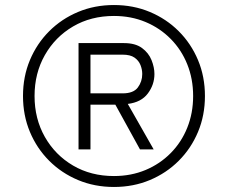

<svg xmlns="http://www.w3.org/2000/svg" viewBox="-20 -732 906 764"><path d="M433.5 12Q356.5 12 290.8 -15.5Q225 -43 175.8 -92.2Q126.5 -141.5 99 -207.2Q71.5 -273 71.5 -350Q71.5 -427 99 -492.8Q126.5 -558.5 175.8 -607.8Q225 -657 290.8 -684.5Q356.5 -712 433.5 -712Q510.5 -712 576.2 -684.5Q642 -657 691.2 -607.8Q740.5 -558.5 768 -492.8Q795.5 -427 795.5 -350Q795.5 -273 768 -207.2Q740.5 -141.5 691.2 -92.2Q642 -43 576.2 -15.5Q510.5 12 433.5 12ZM433.5 -31.5Q501.5 -31.5 559 -55.5Q616.5 -79.5 659.2 -122.8Q702 -166 725.2 -224Q748.5 -282 748.5 -350Q748.5 -418 725.2 -476Q702 -534 659.2 -577.2Q616.5 -620.5 559 -644.5Q501.5 -668.5 433.5 -668.5Q342 -668.5 270.8 -626.8Q199.5 -585 158.5 -512.8Q117.5 -440.5 117.5 -350Q117.5 -259.5 158.5 -187.2Q199.5 -115 270.8 -73.2Q342 -31.5 433.5 -31.5ZM292.5 -137.5V-560.5H473.5Q518.5 -560.5 545 -541Q571.5 -521.5 583 -492.8Q594.5 -464 594.5 -437.5Q594.5 -395 568.2 -360Q542 -325 488.5 -318.5L591.5 -137.5H537L439 -315.5H340V-137.5ZM340 -360.5H468Q511 -360.5 528.5 -384Q546 -407.5 546 -437.5Q546 -455.5 539 -473.2Q532 -491 515.2 -502.8Q498.5 -514.5 468 -514.5H340Z"/></svg>

Font: Overpass ExtraLight
Style: Regular
Weight: 250
Designer: Delve Withrington, Dave Bailey, Thomas Jockin
Foundry: Delve Fonts LLC
Version: Version 4.000